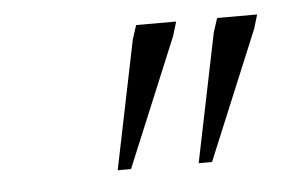

<svg xmlns="http://www.w3.org/2000/svg" viewBox="-31 -713 434 294"><g transform="rotate(-5 186.5 -565.5)"><path d="M139.5 -456 180 -653.5 187 -675H248.5L242 -653.5L160 -456ZM264 -456 304.5 -653.5 311.5 -675H373L366.5 -653.5L284.5 -456Z"/></g></svg>

Font: Newsreader 24pt Light
Style: Italic
Weight: 300
Italic angle: -17°
Designer: Hugues Gentile
Foundry: Production Type
Version: Version 1.003